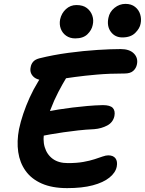

<svg xmlns="http://www.w3.org/2000/svg" viewBox="-20 -963 747 990"><path d="M326 7Q249 7 195.5 -16.5Q142 -40 112 -82Q82 -124 74 -179Q66 -234 78 -297Q86 -335 100 -376.5Q114 -418 133 -460Q152 -502 176 -541Q196 -578 225 -600Q254 -622 286 -622Q299 -622 310.5 -615Q322 -608 326.5 -594.5Q331 -581 322 -562Q303 -531 281 -489Q259 -447 240 -397Q221 -347 210 -293Q199 -243 210.5 -204.5Q222 -166 252 -144Q282 -122 330 -122Q376 -122 409.5 -128Q443 -134 467.5 -142Q492 -150 509 -156Q526 -162 538 -162Q564 -162 575.5 -146.5Q587 -131 582 -104Q576 -73 544.5 -47.5Q513 -22 458.5 -7.5Q404 7 326 7ZM184 -259Q160 -254 149 -262Q138 -270 136.5 -285.5Q135 -301 138 -318Q143 -343 165 -362Q187 -381 218 -387Q248 -393 282.5 -398.5Q317 -404 354 -408.5Q391 -413 430 -416.5Q469 -420 510 -421Q548 -421 561.5 -406.5Q575 -392 570 -365Q563 -332 533 -316Q503 -300 466 -297Q422 -295 382.5 -290.5Q343 -286 308 -281Q273 -276 241.5 -270.5Q210 -265 184 -259ZM219 -548Q172 -548 152 -568Q132 -588 138 -616Q140 -631 150 -643.5Q160 -656 182 -662Q254 -680 332.5 -690.5Q411 -701 482 -705.5Q553 -710 602 -710Q648 -710 670.5 -687Q693 -664 686 -631Q682 -611 667 -597.5Q652 -584 622 -584Q545 -584 481 -578.5Q417 -573 366 -566Q315 -559 278.5 -553.5Q242 -548 219 -548ZM611 -770Q573 -770 551.5 -799Q530 -828 539 -871Q545 -902 570.5 -922.5Q596 -943 627 -943Q657 -943 676.5 -927.5Q696 -912 703 -888.5Q710 -865 705 -841Q701 -817 677.5 -793.5Q654 -770 611 -770ZM368 -765Q341 -765 321.5 -778.5Q302 -792 293.5 -814.5Q285 -837 290 -863Q297 -895 320 -916Q343 -937 374 -937Q408 -937 428 -921.5Q448 -906 456 -882.5Q464 -859 458 -834Q453 -808 431 -786.5Q409 -765 368 -765Z"/></svg>

Font: Shantell Sans SemiBold
Style: Italic
Weight: 600
Italic angle: -11°
Designer: Stephen Nixon, Anya Danilova, Shantell Martin
Foundry: Arrow Type
Version: Version 1.011;[c5ecc13dd]